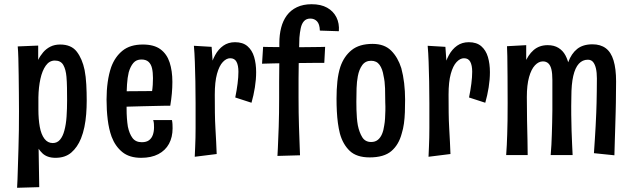

<svg xmlns="http://www.w3.org/2000/svg" viewBox="-20 -736 2998 910"><path d="M61 154Q62 140 63 113Q64 86 65 49Q66 12 67.5 -31.5Q69 -75 69.5 -120Q70 -165 70 -208Q70 -247 69.5 -292Q69 -337 68.5 -380.5Q68 -424 67 -459.5Q66 -495 64 -516L161 -520V-452Q170 -471 184.5 -488Q199 -505 219 -515Q239 -525 265 -525Q318 -525 344 -491Q370 -457 381 -404Q387 -373 389 -335.5Q391 -298 391 -259Q391 -227 388.5 -195Q386 -163 380 -134Q374 -105 364 -80Q347 -38 318 -13Q289 12 243 12Q223 12 207.5 6.5Q192 1 181.5 -9Q171 -19 163 -31L166 151ZM162 -217Q162 -171 168.5 -135Q175 -99 190.5 -78.5Q206 -58 230 -58Q251 -58 264.5 -74Q278 -90 285 -117Q293 -146 295.5 -183.5Q298 -221 298 -260Q298 -292 297.5 -320.5Q297 -349 295 -372Q292 -407 280 -428Q268 -449 240 -449Q214 -449 197 -425Q180 -401 171.5 -362Q163 -323 162 -275Z M649 12Q593 12 559.5 -15.5Q526 -43 509 -88Q496 -124 490.5 -169Q485 -214 485 -264Q485 -308 490.5 -347Q496 -386 507 -418Q525 -467 561 -496Q597 -525 657 -525Q710 -525 740.5 -502.5Q771 -480 784 -440Q797 -400 797 -348Q797 -321 794.5 -293Q792 -265 787 -235L700 -298Q703 -317 704 -334Q705 -351 705 -366Q705 -393 700.5 -412.5Q696 -432 684 -443Q672 -454 650 -454Q626 -454 612 -437.5Q598 -421 590 -393Q584 -368 582 -336Q580 -304 580 -270Q580 -245 580 -221Q580 -197 581.5 -176Q583 -155 586 -136Q593 -102 608 -82Q623 -62 652 -62Q674 -62 686.5 -71.5Q699 -81 704.5 -97Q710 -113 710 -132Q710 -140 709.5 -149Q709 -158 706 -167H795Q797 -157 797.5 -147.5Q798 -138 798 -128Q798 -86 781 -54.5Q764 -23 730.5 -5.5Q697 12 649 12ZM516 -227 514 -303 775 -305 787 -235Q787 -235 769 -235Q751 -235 722 -234Q693 -233 657 -232.5Q621 -232 584 -230.5Q547 -229 516 -227Z M1095 -274Q1102 -308 1106 -339.5Q1110 -371 1110 -396Q1110 -426 1101 -443Q1092 -460 1071 -460Q1053 -460 1036 -442Q1019 -424 1008.5 -386Q998 -348 998 -287L956 -245Q956 -287 960.5 -329Q965 -371 974.5 -408.5Q984 -446 999.5 -474.5Q1015 -503 1038.5 -519.5Q1062 -536 1094 -536Q1131 -536 1153 -517Q1175 -498 1184.5 -466Q1194 -434 1194 -394Q1194 -359 1188 -321.5Q1182 -284 1172 -249ZM903 7Q904 -17 905 -39Q906 -61 906.5 -83Q907 -105 907 -129.5Q907 -154 907 -183Q907 -212 907 -247Q907 -300 906 -349.5Q905 -399 903.5 -442.5Q902 -486 899 -519L983 -514Q985 -489 987 -457Q989 -425 992 -384Q995 -343 998 -287Q998 -242 998.5 -202.5Q999 -163 1001 -129Q1003 -95 1004.5 -64Q1006 -33 1007 -6Z M1222 -434 1227 -514Q1227 -514 1241.5 -513.5Q1256 -513 1279 -513Q1302 -513 1328.5 -512.5Q1355 -512 1379 -512Q1403 -512 1428 -512.5Q1453 -513 1474 -513Q1495 -513 1508 -513.5Q1521 -514 1521 -514L1517 -438Q1517 -438 1504.5 -438Q1492 -438 1471.5 -438Q1451 -438 1426 -437.5Q1401 -437 1377 -437Q1353 -437 1326 -436.5Q1299 -436 1275.5 -435.5Q1252 -435 1237 -434.5Q1222 -434 1222 -434ZM1457 -716Q1501 -716 1530.5 -699.5Q1560 -683 1574.5 -654Q1589 -625 1586 -588L1496 -591Q1495 -622 1482.5 -635Q1470 -648 1451 -648Q1432 -648 1421 -636Q1410 -624 1405.5 -603Q1401 -582 1399 -557Q1397 -497 1396 -451.5Q1395 -406 1395 -364Q1395 -322 1395 -272Q1395 -200 1397 -138Q1399 -76 1400.5 -38Q1402 0 1402 0L1295 3Q1295 3 1297 -35Q1299 -73 1301 -135.5Q1303 -198 1303 -270Q1303 -316 1303 -347.5Q1303 -379 1303.5 -405Q1304 -431 1304 -460Q1304 -489 1304 -532Q1304 -571 1312.5 -604.5Q1321 -638 1339.5 -663Q1358 -688 1387.5 -702Q1417 -716 1457 -716Z M1732 10Q1670 10 1637.5 -21Q1605 -52 1591 -103Q1585 -127 1581.5 -153Q1578 -179 1576.5 -208.5Q1575 -238 1575 -269Q1575 -312 1579 -350Q1583 -388 1593 -419Q1610 -469 1646.5 -498.5Q1683 -528 1746 -528Q1802 -528 1834 -496Q1866 -464 1882 -413Q1891 -380 1895.5 -342Q1900 -304 1900 -264Q1900 -233 1899 -204.5Q1898 -176 1894.5 -150.5Q1891 -125 1884 -103Q1870 -50 1835 -20Q1800 10 1732 10ZM1739 -63Q1758 -63 1770.5 -73Q1783 -83 1790.5 -100.5Q1798 -118 1801 -141Q1804 -157 1805 -175Q1806 -193 1806.5 -212Q1807 -231 1806 -250Q1806 -285 1805 -317.5Q1804 -350 1798 -376Q1793 -409 1779 -428.5Q1765 -448 1739 -448Q1712 -448 1697 -427.5Q1682 -407 1676 -375Q1671 -349 1670 -318Q1669 -287 1669 -254Q1669 -235 1669.5 -215.5Q1670 -196 1671.5 -177.5Q1673 -159 1676 -142Q1683 -108 1697 -85.5Q1711 -63 1739 -63Z M2203 -274Q2210 -308 2214 -339.5Q2218 -371 2218 -396Q2218 -426 2209 -443Q2200 -460 2179 -460Q2161 -460 2144 -442Q2127 -424 2116.5 -386Q2106 -348 2106 -287L2064 -245Q2064 -287 2068.5 -329Q2073 -371 2082.5 -408.5Q2092 -446 2107.5 -474.5Q2123 -503 2146.5 -519.5Q2170 -536 2202 -536Q2239 -536 2261 -517Q2283 -498 2292.5 -466Q2302 -434 2302 -394Q2302 -359 2296 -321.5Q2290 -284 2280 -249ZM2011 7Q2012 -17 2013 -39Q2014 -61 2014.5 -83Q2015 -105 2015 -129.5Q2015 -154 2015 -183Q2015 -212 2015 -247Q2015 -300 2014 -349.5Q2013 -399 2011.5 -442.5Q2010 -486 2007 -519L2091 -514Q2093 -489 2095 -457Q2097 -425 2100 -384Q2103 -343 2106 -287Q2106 -242 2106.5 -202.5Q2107 -163 2109 -129Q2111 -95 2112.5 -64Q2114 -33 2115 -6Z M2590 -1Q2592 -26 2593.5 -50.5Q2595 -75 2595.5 -100.5Q2596 -126 2597 -154.5Q2598 -183 2598 -214Q2598 -240 2598 -263Q2598 -286 2598 -309Q2598 -332 2598 -357Q2598 -388 2593.5 -407Q2589 -426 2579 -435.5Q2569 -445 2553 -445Q2533 -445 2515.5 -426.5Q2498 -408 2487.5 -370.5Q2477 -333 2477 -276L2437 -230Q2437 -289 2444 -341.5Q2451 -394 2466.5 -434.5Q2482 -475 2509 -498.5Q2536 -522 2576 -522Q2606 -522 2627 -509Q2648 -496 2660 -473.5Q2672 -451 2678 -420Q2684 -389 2686 -352.5Q2688 -316 2688 -277Q2687 -231 2687.5 -191Q2688 -151 2689 -117Q2690 -83 2691.5 -53.5Q2693 -24 2694 -1ZM2379 -1Q2381 -25 2382 -49Q2383 -73 2384 -100.5Q2385 -128 2385.5 -163.5Q2386 -199 2386 -247Q2386 -317 2385.5 -374.5Q2385 -432 2384.5 -469.5Q2384 -507 2383 -517L2474 -522Q2474 -504 2474 -468Q2474 -432 2474.5 -383Q2475 -334 2477 -276Q2477 -216 2478 -165.5Q2479 -115 2480 -74.5Q2481 -34 2481 -1ZM2892 0 2795 -10Q2798 -48 2799.5 -78Q2801 -108 2803 -137Q2805 -166 2806 -201Q2807 -222 2807.5 -247.5Q2808 -273 2808.5 -303Q2809 -333 2809 -364Q2809 -392 2804.5 -411.5Q2800 -431 2791 -442Q2782 -453 2766 -453Q2741 -453 2723.5 -434Q2706 -415 2697 -376Q2688 -337 2688 -277L2647 -219Q2646 -287 2652 -343.5Q2658 -400 2673 -441Q2688 -482 2715.5 -504Q2743 -526 2788 -526Q2826 -526 2851 -507.5Q2876 -489 2888 -449.5Q2900 -410 2900 -350Q2900 -327 2899.5 -300.5Q2899 -274 2899 -249.5Q2899 -225 2898 -204Q2897 -167 2896 -134.5Q2895 -102 2894 -70Q2893 -38 2892 0Z"/></svg>

Font: Truculenta SemiBold
Style: Regular
Weight: 600
Version: Version 1.002